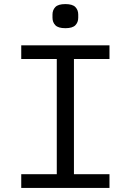

<svg xmlns="http://www.w3.org/2000/svg" viewBox="-20 -920 640 940"><path d="M84 0V-67H258V-631H84V-698H516V-631H342V-67H516V0ZM300 -782Q265 -782 251 -796.5Q237 -811 237 -833V-849Q237 -871 251 -885.5Q265 -900 300 -900Q335 -900 349 -885.5Q363 -871 363 -849V-833Q363 -811 349 -796.5Q335 -782 300 -782Z"/></svg>

Font: IBM Plex Mono
Style: Regular
Weight: 400
Monospace: yes
Designer: Mike Abbink, Paul van der Laan, Pieter van Rosmalen
Foundry: Bold Monday
Version: Version 2.3